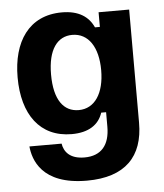

<svg xmlns="http://www.w3.org/2000/svg" viewBox="-51 -557 668 782"><g transform="rotate(-5 283.5 -166.0)"><path d="M273.3 179.2C430.8 179.2 505 100 505 -37.5V-500H380V-440H360C340 -484.2 300 -512.5 230.8 -512.5C95 -512.5 28.3 -409.2 28.3 -264.2C28.3 -112.5 98.3 -15 228.3 -15C297.5 -15 339.2 -43.3 355 -91.7H375V-32.5C375 41.7 340.8 84.2 271.7 84.2C210.8 84.2 188.3 52.5 183.3 20H51.7C56.7 72.5 86.7 179.2 273.3 179.2ZM265 -110C204.2 -110 165 -159.2 165 -264.2C165 -366.7 204.2 -417.5 265 -417.5C330.8 -417.5 370 -358.3 370 -264.2C370 -170 330.8 -110 265 -110Z"/></g></svg>

Font: Familjen Grotesk GF
Style: Bold
Weight: 700
Designer: Anders Wikstroem, Jonas Baeckman, Matilda Gysing, Kristian Moeller
Foundry: Familjen STHLM AB
Version: Version 2.000; Beta; Release 4; Build 6